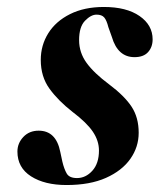

<svg xmlns="http://www.w3.org/2000/svg" viewBox="-20 -516 458 551"><path d="M171 15Q108 15 69 -10Q30 -35 30 -81Q30 -105 47 -123Q64 -141 91 -141Q141 -141 153 -80L159 -52Q164 -31 171.5 -18Q179 -5 201 -5Q226 -5 245 -26Q264 -47 264 -84Q264 -112 246.5 -138Q229 -164 188 -195Q147 -227 122 -261.5Q97 -296 97 -344Q97 -386 118.5 -420.5Q140 -455 181 -475.5Q222 -496 278 -496Q343 -496 380.5 -470Q418 -444 418 -403Q418 -381 405 -366.5Q392 -352 366 -352Q318 -352 301 -410L291 -438Q286 -458 279 -466Q272 -474 257 -474Q241 -474 224 -456.5Q207 -439 207 -401Q207 -365 228.5 -335.5Q250 -306 293 -274Q337 -241 357.5 -210Q378 -179 378 -135Q378 -94 354 -60Q330 -26 284 -5.5Q238 15 171 15Z"/></svg>

Font: DM Serif Display
Style: Italic
Weight: 400
Italic angle: -12°
Designer: Colophon Foundry, Frank Grießhammer
Foundry: Colophon Foundry
Version: Version 5.100; ttfautohint (v1.8.2)